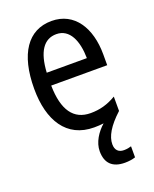

<svg xmlns="http://www.w3.org/2000/svg" viewBox="-143 -627 748 931"><g transform="rotate(-20 231.0 -162.0)"><path d="M311 117C311 77 337 31 397 -24V-98C353 -72 312 -61 265 -61C177 -61 132 -125 130 -252H419V-308C419 -444 356 -546 238 -546C116 -546 47 -445 47 -265C47 -102 115 10 257 10C274 10 291 9 306 7C271 38 242 82 242 128C242 188 273 222 339 222C359 222 378 219 393 214V157C384 160 371 163 355 163C327 163 311 147 311 117ZM238 -478C307 -478 337 -407 338 -318H131C137 -425 174 -478 238 -478Z"/></g></svg>

Font: Noto Sans Ethiopic Condensed
Style: Regular
Weight: 400
Width: 3
Designer: Monotype Design Team
Foundry: Monotype Imaging Inc.
Version: Version 2.102